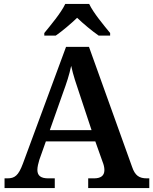

<svg xmlns="http://www.w3.org/2000/svg" viewBox="-20 -951 775 971"><path d="M204 -784V-771H262C294 -793 340 -832 370 -861C400 -832 447 -793 479 -771H537V-784C506 -822 452 -886 431 -931H310C289 -886 235 -822 204 -784ZM3 0H257V-49H224C186 -49 169 -63 169 -92C169 -106 174 -127 179 -143L212 -236H462L499 -132C504 -120 508 -105 508 -91C508 -61 488 -49 455 -49H426V0H735V-49H723C684 -49 663 -63 648 -107L430 -714H314L96 -124C73 -62 54 -49 17 -49H3ZM232 -293 298 -480C317 -532 330 -571 340 -618C350 -571 366 -524 383 -474L443 -293Z"/></svg>

Font: Noto Serif Georgian SemiBold
Style: Regular
Weight: 600
Designer: Monotype Design Team, Akaki Razmadze
Foundry: Google LLC
Version: Version 2.003